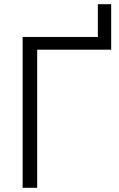

<svg xmlns="http://www.w3.org/2000/svg" viewBox="-20 -895 565 915"><path d="M87.9 0V-718.8H446.3V-875H509.8V-658.2H157.2V0Z"/></svg>

Font: Min Sans Light
Style: Regular
Weight: 300
Designer: Jinseong-Kim, NotoSansCJK, Nunito
Foundry: Jinseong-Kim
Version: Version 1.400;Glyphs 3.1.2 (3151)